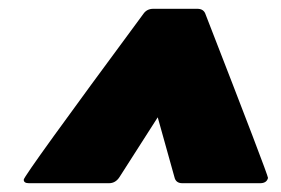

<svg xmlns="http://www.w3.org/2000/svg" viewBox="-20 -754 640 437"><path d="M572 -337H395Q380 -337 377 -351L339 -487L252 -351Q243 -337 228 -337H46Q34 -337 34 -345Q34 -354 306 -722Q314 -734 329 -734H429Q444 -734 448 -721Q590 -356 590 -349Q587 -337 572 -337Z"/></svg>

Font: YamahaIndonesia935. App Black
Style: Italic
Weight: 900
Italic angle: -10°
Designer: Dalton Maag Ltd
Foundry: Dalton Maag Ltd
Version: Version 1.002; January 01, 2024; Regular/Italic